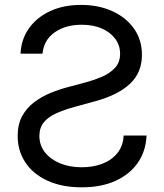

<svg xmlns="http://www.w3.org/2000/svg" viewBox="-20 -758 676 790"><path d="M316.4 12.7Q233.9 12.7 174.6 -14.9Q115.2 -42.5 84 -90.3Q52.7 -138.2 52.7 -198.7Q52.7 -246.6 71.5 -280.8Q90.3 -314.9 121.1 -337.9Q151.9 -360.8 188.2 -375.7Q224.6 -390.6 258.8 -399.4L334 -419.4Q366.7 -428.2 398.9 -441.9Q431.2 -455.6 452.6 -478.3Q474.1 -501 474.1 -536.6Q474.1 -571.3 454.3 -598.1Q434.6 -625 399.2 -640.6Q363.8 -656.2 316.4 -656.2Q249.5 -656.2 205.1 -625Q160.6 -593.8 154.8 -537.1H64.5Q66.9 -595.2 98.6 -640.6Q130.4 -686 185.5 -711.9Q240.7 -737.8 313.5 -737.8Q385.3 -737.8 441.9 -712.2Q498.5 -686.5 531.2 -640.4Q564 -594.2 564 -532.2Q564 -459.5 514.9 -413.3Q465.8 -367.2 373 -341.8L286.1 -317.9Q244.6 -306.6 211.9 -292Q179.2 -277.3 160.6 -255.1Q142.1 -232.9 142.1 -198.7Q142.1 -160.2 165 -131.1Q188 -102.1 227.3 -85.9Q266.6 -69.8 316.4 -69.8Q362.8 -69.8 400.9 -84.2Q439 -98.6 462.6 -127.7Q486.3 -156.7 488.8 -200.2H583Q580.1 -135.7 546.9 -88.1Q513.7 -40.5 455.3 -13.9Q397 12.7 316.4 12.7Z"/></svg>

Font: Inter 18pt
Style: Regular
Weight: 400
Designer: Rasmus Andersson
Foundry: rsms
Version: Version 4.001;git-66647c0bb